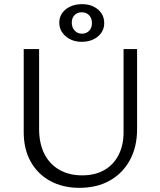

<svg xmlns="http://www.w3.org/2000/svg" viewBox="-20 -894 770 923"><path d="M362 9Q282 9 221.5 -24Q161 -57 127.5 -117Q94 -177 94 -259V-658H168V-274Q168 -205 193 -155Q218 -105 265 -78Q312 -51 375 -51Q437 -51 481.5 -76.5Q526 -102 550 -149Q574 -196 574 -257V-658H639V-273Q639 -188 604.5 -124.5Q570 -61 508 -26Q446 9 362 9ZM373 -693Q327 -693 296 -719.5Q265 -746 265 -785Q265 -824 296 -849Q327 -874 375 -874Q421 -874 451 -848.5Q481 -823 481 -783Q481 -744 450.5 -718.5Q420 -693 373 -693ZM374 -732Q395 -732 408.5 -746Q422 -760 422 -783Q422 -806 408.5 -820.5Q395 -835 373 -835Q352 -835 338.5 -821.5Q325 -808 325 -785Q325 -762 339 -747Q353 -732 374 -732Z"/></svg>

Font: Ysabeau Office
Style: Regular
Weight: 400
Designer: Christian Thalmann (Catharsis Fonts)
Version: Version 2.001;gftools[0.9.30]; featfreeze: tnum,lnum,ss02